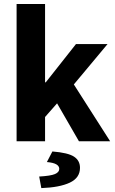

<svg xmlns="http://www.w3.org/2000/svg" viewBox="-20 -721 588 980"><path d="M64.7 0V-700.6H210V-300.9H213.7L367.8 -496.1H529L356.9 -290L542.2 0H382.9L271.3 -193.5L210 -123.8V0ZM190.9 239.1 180 180.1Q238.6 176.8 260.5 167.4Q282.5 158 282.5 140.9Q282.5 126.8 267.6 118Q252.8 109.1 219.3 106.1L247.4 52.1Q327.8 58.6 358 78.7Q388.3 98.7 388.3 135.6Q388.3 186.7 336.4 211.2Q284.5 235.7 190.9 239.1Z"/></svg>

Font: Source Sans 3 Variable
Style: Regular
Weight: 200
Designer: Paul D. Hunt
Foundry: Adobe Systems Incorporated
Version: Version 3.026